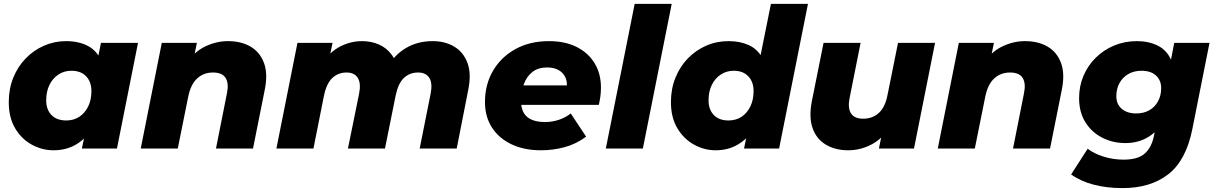

<svg xmlns="http://www.w3.org/2000/svg" viewBox="-20 -762 6232 985"><path d="M254 9Q196 9 143 -20Q90 -49 57.5 -104Q25 -159 25 -238Q25 -306 48 -363Q71 -420 111.5 -462Q152 -504 205.5 -527.5Q259 -551 319 -551Q385 -551 432.5 -525.5Q480 -500 502 -443.5Q524 -387 512 -291Q503 -200 469 -132Q435 -64 381 -27.5Q327 9 254 9ZM320 -144Q358 -144 387 -163Q416 -182 432.5 -216Q449 -250 449 -295Q449 -342 422 -370.5Q395 -399 346 -399Q309 -399 279.5 -379.5Q250 -360 233.5 -326Q217 -292 217 -247Q217 -200 244 -172Q271 -144 320 -144ZM400 0 419 -91 455 -270 479 -449 498 -542H688L580 0Z M1149 -551Q1218 -551 1266 -522.5Q1314 -494 1334.5 -438.5Q1355 -383 1338 -300L1278 0H1088L1144 -282Q1155 -334 1137.5 -362Q1120 -390 1073 -390Q1025 -390 992 -360Q959 -330 946 -268L892 0H702L810 -542H990L959 -390L935 -434Q974 -495 1031.5 -523Q1089 -551 1149 -551Z M2199 -551Q2264 -551 2311 -522.5Q2358 -494 2378.5 -438.5Q2399 -383 2382 -300L2323 0H2133L2189 -280Q2200 -335 2182.5 -362.5Q2165 -390 2125 -390Q2082 -390 2052.5 -362.5Q2023 -335 2010 -273L1955 0H1765L1822 -280Q1833 -335 1815.5 -362.5Q1798 -390 1758 -390Q1715 -390 1685 -362Q1655 -334 1642 -271L1588 0H1398L1506 -542H1686L1660 -416L1632 -434Q1669 -494 1723.5 -522.5Q1778 -551 1837 -551Q1885 -551 1924.5 -533.5Q1964 -516 1990 -480.5Q2016 -445 2021 -391L1962 -408Q1999 -477 2060 -514Q2121 -551 2199 -551Z M2756 9Q2669 9 2604.5 -21.5Q2540 -52 2504 -107.5Q2468 -163 2468 -238Q2468 -328 2509 -398.5Q2550 -469 2624 -510Q2698 -551 2796 -551Q2879 -551 2938.5 -521Q2998 -491 3030.5 -437.5Q3063 -384 3063 -313Q3063 -289 3060 -267Q3057 -245 3052 -224H2617L2635 -324H2964L2885 -295Q2893 -334 2882.5 -360.5Q2872 -387 2847.5 -401.5Q2823 -416 2787 -416Q2741 -416 2711.5 -393Q2682 -370 2667.5 -330.5Q2653 -291 2653 -245Q2653 -189 2684 -162.5Q2715 -136 2777 -136Q2813 -136 2847.5 -147.5Q2882 -159 2908 -180L2987 -61Q2936 -23 2876.5 -7Q2817 9 2756 9Z M3088 0 3236 -742H3426L3278 0Z M3651 9Q3593 9 3540.5 -20Q3488 -49 3455 -104Q3422 -159 3422 -238Q3422 -306 3445 -363Q3468 -420 3508.5 -462Q3549 -504 3602.5 -527.5Q3656 -551 3717 -551Q3776 -551 3820.5 -531Q3865 -511 3890 -466.5Q3915 -422 3915 -350Q3915 -278 3898 -213.5Q3881 -149 3847.5 -99Q3814 -49 3764.5 -20Q3715 9 3651 9ZM3717 -144Q3756 -144 3784.5 -163Q3813 -182 3829.5 -216Q3846 -250 3846 -295Q3846 -342 3819 -370.5Q3792 -399 3744 -399Q3707 -399 3677.5 -379.5Q3648 -360 3631.5 -326Q3615 -292 3615 -247Q3615 -200 3642 -172Q3669 -144 3717 -144ZM3797 0 3816 -91 3851 -270 3876 -449 3935 -742H4125L3977 0Z M4332 9Q4266 9 4217.5 -19.5Q4169 -48 4149 -104Q4129 -160 4145 -243L4205 -542H4395L4339 -261Q4328 -209 4345.5 -181Q4363 -153 4408 -153Q4456 -153 4488.5 -182.5Q4521 -212 4533 -274L4587 -542H4777L4669 0H4489L4520 -153L4544 -109Q4505 -48 4448.5 -19.5Q4392 9 4332 9Z M5238 -551Q5307 -551 5355 -522.5Q5403 -494 5423.5 -438.5Q5444 -383 5427 -300L5367 0H5177L5233 -282Q5244 -334 5226.5 -362Q5209 -390 5162 -390Q5114 -390 5081 -360Q5048 -330 5035 -268L4981 0H4791L4899 -542H5079L5048 -390L5024 -434Q5063 -495 5120.5 -523Q5178 -551 5238 -551Z M5739 203Q5658 203 5591 185.5Q5524 168 5475 133L5560 1Q5592 26 5641.5 41.5Q5691 57 5744 57Q5818 57 5853 25.5Q5888 -6 5900 -65L5917 -149L5955 -290L5985 -443L6004 -542H6185L6097 -100Q6065 61 5973.5 132Q5882 203 5739 203ZM5753 -28Q5689 -28 5635 -55.5Q5581 -83 5548.5 -134.5Q5516 -186 5516 -259Q5516 -320 5538.5 -373Q5561 -426 5601.5 -466Q5642 -506 5696 -528.5Q5750 -551 5813 -551Q5873 -551 5919.5 -528Q5966 -505 5989.5 -452Q6013 -399 6001 -308Q5991 -219 5958.5 -156.5Q5926 -94 5874 -61Q5822 -28 5753 -28ZM5809 -180Q5847 -180 5875.5 -196Q5904 -212 5920.5 -241.5Q5937 -271 5937 -310Q5937 -350 5910.5 -374.5Q5884 -399 5836 -399Q5798 -399 5769 -382.5Q5740 -366 5723.5 -336.5Q5707 -307 5707 -268Q5707 -228 5734.5 -204Q5762 -180 5809 -180Z"/></svg>

Font: Montserrat Thin ExtraBold
Style: Italic
Weight: 800
Italic angle: -11.3°
Version: Version 9.000